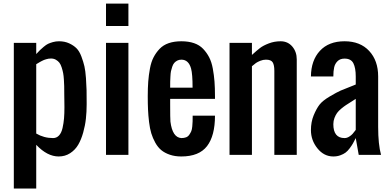

<svg xmlns="http://www.w3.org/2000/svg" viewBox="-20 -864 2178 1071"><path d="M463.4 -281.2Q463.4 -240.2 459.2 -202.1Q455.1 -164.1 444.1 -124.8Q433.1 -85.4 416.3 -56.6Q399.4 -27.8 371.3 -9.5Q343.3 8.8 307.1 8.8Q243.7 8.8 182.1 -56.2V187.5H57.1V-625H182.1V-562.5Q197.3 -578.6 203.1 -584.5Q209 -590.3 223.4 -602.5Q237.8 -614.7 248.3 -619.6Q258.8 -624.5 275.1 -629.2Q291.5 -633.8 309.1 -633.8Q340.8 -633.8 365.7 -622.3Q390.6 -610.8 406.7 -594.7Q422.9 -578.6 434.1 -548.6Q445.3 -518.6 450.9 -494.1Q456.5 -469.7 459.5 -428.2Q462.4 -386.7 462.9 -361.1Q463.4 -335.4 463.4 -290.5ZM338.4 -343.8V-348.6Q338.4 -370.6 338.1 -384Q337.9 -397.5 336.4 -419.7Q335 -441.9 332.3 -456.1Q329.6 -470.2 324.2 -487.3Q318.8 -504.4 311.3 -514.2Q303.7 -523.9 291.7 -530.8Q279.8 -537.6 264.6 -537.6Q257.3 -537.6 250.7 -536.6Q244.1 -535.6 237.1 -533.4Q230 -531.2 225.3 -529.5Q220.7 -527.8 213.4 -523.9Q206.1 -520 202.9 -518.3Q199.7 -516.6 191.9 -511.7Q184.1 -506.8 182.1 -505.9V-119.1Q225.1 -93.8 275.9 -93.8Q295.9 -93.8 309.3 -108.4Q322.8 -123 328.9 -150.1Q335 -177.2 337.2 -203.9Q339.4 -230.5 339.4 -266.1Q339.4 -281.2 338.9 -307.4Q338.4 -333.5 338.4 -343.8Z M571.3 -625H696.3V0H571.3ZM571.3 -843.8H696.3V-718.8H571.3Z M929.2 -281.2Q929.2 -204.1 930.7 -185.5Q941.9 -96.7 991.7 -93.8Q1006.8 -93.8 1018.1 -98.1Q1029.3 -102.5 1036.1 -112.8Q1043 -123 1046.9 -132.1Q1050.8 -141.1 1052.5 -158.7Q1054.2 -176.3 1054.4 -187Q1054.7 -197.8 1054.7 -218.8H1179.2Q1179.2 -106.4 1134.8 -48.8Q1090.3 8.8 991.2 8.8Q955.6 8.8 927.2 -1Q898.9 -10.7 879.6 -26.6Q860.4 -42.5 846.2 -68.1Q832 -93.8 824 -120.1Q815.9 -146.5 811.5 -183.3Q807.1 -220.2 805.7 -252.4Q804.2 -284.7 804.2 -327.1Q804.2 -373.5 806.9 -409.2Q809.6 -444.8 816.4 -481.7Q823.2 -518.6 836.7 -544.4Q850.1 -570.3 870.4 -591.6Q890.6 -612.8 921.1 -623.3Q951.7 -633.8 991.7 -633.8Q1031.7 -633.8 1062.3 -623.3Q1092.8 -612.8 1113 -591.6Q1133.3 -570.3 1146.7 -544.4Q1160.2 -518.6 1167 -481.7Q1173.8 -444.8 1176.5 -409.2Q1179.2 -373.5 1179.2 -327.1V-312.5H929.2ZM1054.2 -375Q1054.2 -451.2 1045.9 -481.4Q1032.2 -531.2 991.7 -531.2Q978.5 -531.2 968.5 -525.9Q958.5 -520.5 951.9 -512.9Q945.3 -505.4 940.7 -491.7Q936 -478 933.8 -467.3Q931.6 -456.5 930.7 -438Q929.7 -419.4 929.4 -409.4Q929.2 -399.4 929.2 -380.4Q929.2 -377 929.2 -375Z M1385.3 -557.6Q1413.1 -583 1430.7 -596.4Q1448.2 -609.9 1479.2 -621.8Q1510.3 -633.8 1545.4 -633.8Q1585.4 -633.8 1610.4 -604.5Q1635.3 -575.2 1635.3 -532.7V0H1510.3V-468.8Q1510.3 -501.5 1501 -516.4Q1491.7 -531.2 1463.4 -531.2Q1447.3 -531.2 1431.4 -524.7Q1415.5 -518.1 1407.7 -512.5Q1399.9 -506.8 1385.3 -494.6V0H1260.3V-625H1385.3Z M1901.9 -633.8Q1989.3 -633.8 2039.3 -579.8Q2089.4 -525.9 2089.4 -437.5V-156.2Q2089.4 -58.6 2105.5 0H1981L1964.4 -93.8Q1954.6 -74.2 1948.5 -63.5Q1942.4 -52.7 1930.7 -36.9Q1918.9 -21 1907.2 -12.5Q1895.5 -3.9 1877.9 2.4Q1860.4 8.8 1839.4 8.8Q1787.1 8.8 1750.7 -36.4Q1714.4 -81.5 1714.4 -138.2Q1714.4 -183.6 1729.7 -220.7Q1745.1 -257.8 1762.2 -280Q1779.3 -302.2 1819.3 -325.9Q1859.4 -349.6 1879.9 -358.6Q1900.4 -367.7 1951.2 -387.2Q1960 -390.6 1964.4 -392.6V-437.5Q1964.4 -484.9 1951.2 -511Q1938 -537.1 1901.9 -537.1Q1877.4 -537.1 1863 -522.9Q1848.6 -508.8 1844 -488.3Q1839.4 -467.8 1839.4 -437.5H1714.4Q1715.3 -527.3 1764.6 -580.6Q1814 -633.8 1901.9 -633.8ZM1964.4 -312.5Q1956.5 -307.1 1938.5 -295.9Q1920.4 -284.7 1909.7 -277.6Q1898.9 -270.5 1883.8 -258.1Q1868.7 -245.6 1860.4 -234.1Q1852.1 -222.7 1845.7 -206.1Q1839.4 -189.5 1839.4 -171.4Q1839.4 -93.8 1901.9 -93.8Q1915 -93.8 1927.5 -101.6Q1939.9 -109.4 1946.5 -116.9Q1953.1 -124.5 1961.9 -136.2Q1963.4 -138.7 1964.4 -139.6Z"/></svg>

Font: OswaldRegular
Style: Regular
Weight: 400
Designer: vernon adams
Foundry: vernon adams
Version: Version 1.000